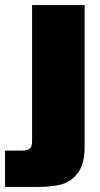

<svg xmlns="http://www.w3.org/2000/svg" viewBox="-82 -540 394 760"><path d="M66 200H-62V56H4Q28 56 36.5 47.5Q45 39 45 19V-520H253V39Q253 110 225.5 145.5Q198 181 159 190.5Q120 200 66 200Z"/></svg>

Font: Aspekta 1000
Style: Regular
Weight: 1000
Designer: Ivo Dolenc
Version: Version 2.000